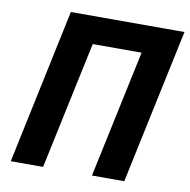

<svg xmlns="http://www.w3.org/2000/svg" viewBox="-80 -793 860 871"><g transform="rotate(10 350.0 -357.0)"><path d="M548.8 0H399.9L524.9 -587.9H299.8L174.8 0H25.9L176.8 -713.9H700.2Z"/></g></svg>

Font: Zoram GWebM
Style: Bold Italic
Weight: 700
Italic angle: -12°
Foundry: Ascender Corporation
Version: Version 1.000